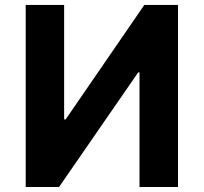

<svg xmlns="http://www.w3.org/2000/svg" viewBox="-20 -747 815 767"><path d="M82.7 -727.3H236.2V-269.9H242.2L556.5 -727.3H691.1V0H537.3V-457.7H532L215.9 0H82.7Z"/></svg>

Font: Inter P
Style: Bold
Weight: 700
Designer: Rasmus Andersson
Foundry: rsms
Version: Version 3.018;git-588b23468